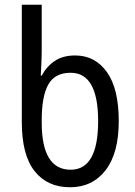

<svg xmlns="http://www.w3.org/2000/svg" viewBox="-20 -780 570 810"><path d="M481 -269Q481 -406 431 -476Q381 -546 297 -546Q245 -546 210.5 -522.5Q176 -499 156 -461H152Q153 -480 154.5 -511.5Q156 -543 156 -574V-760H72V-265Q72 -126 126 -58Q180 10 275 10Q370 10 425.5 -62Q481 -134 481 -269ZM156 -263V-274Q156 -373 183.5 -423Q211 -473 278 -473Q394 -473 394 -269Q394 -64 278 -64Q156 -64 156 -263Z"/></svg>

Font: Noto Sans UI SemiCondensed
Style: Regular
Weight: 400
Width: 4
Designer: Monotype Design Team
Foundry: Monotype Imaging Inc.
Version: 1.001